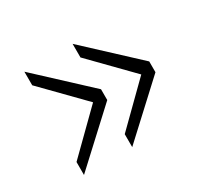

<svg xmlns="http://www.w3.org/2000/svg" viewBox="-108 -619 829 783"><g transform="rotate(-30 307.0 -228.0)"><path d="M310.1 -471.2 544.9 -252.9V-202.1L310.1 15.1V-45.9L490.2 -223.1L310.1 -407.2ZM83 -471.2 317.9 -252.9V-202.1L83 15.1V-45.9L263.2 -223.1L83 -407.2Z"/></g></svg>

Font: IntelOne Mono Light
Style: Regular
Weight: 300
Designer: Fred Shallcrass
Foundry: Frere-Jones Type LLC
Version: Version 1.200;hotconv 1.1.0;makeotfexe 2.6.0;FJTRelease1.2